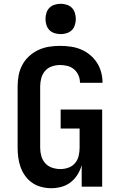

<svg xmlns="http://www.w3.org/2000/svg" viewBox="-20 -985 640 1013"><path d="M251 8Q225 8 199 1.5Q173 -5 151.5 -19.5Q130 -34 114 -55.5Q98 -77 89 -102Q80 -127 76.5 -153Q73 -179 73 -205V-530Q73 -559 78.5 -588Q84 -617 98 -643Q112 -669 134 -689Q156 -709 183 -721.5Q210 -734 239 -738.5Q268 -743 297 -743Q325 -743 353 -739Q381 -735 406.5 -724.5Q432 -714 454 -696Q476 -678 491 -655Q506 -632 513.5 -604.5Q521 -577 521 -550Q521 -549 521 -549Q521 -549 521 -548H402Q402 -549 402 -549Q402 -549 402 -549Q402 -569 394 -587.5Q386 -606 371 -619Q356 -632 336.5 -637Q317 -642 297 -642Q276 -642 254.5 -635Q233 -628 218.5 -611.5Q204 -595 198 -573.5Q192 -552 192 -530V-205Q192 -183 198 -161.5Q204 -140 219 -123.5Q234 -107 255.5 -100Q277 -93 299 -93Q321 -93 341.5 -100.5Q362 -108 376 -124.5Q390 -141 395 -162.5Q400 -184 400 -205V-307H300V-407H519V0H411V-114Q404 -88 389.5 -64.5Q375 -41 353.5 -24Q332 -7 305 0.5Q278 8 251 8ZM300 -805Q284 -805 268 -810Q252 -815 241 -826Q230 -837 225 -853Q220 -869 220 -885Q220 -901 225 -917Q230 -933 241 -944Q252 -955 268 -960Q284 -965 300 -965Q316 -965 332 -960Q348 -955 359 -944Q370 -933 375 -917Q380 -901 380 -885Q380 -869 375 -853Q370 -837 359 -826Q348 -815 332 -810Q316 -805 300 -805Z"/></svg>

Font: Iosevka Curly Extended
Style: Bold
Weight: 700
Width: 7
Monospace: yes
Designer: Belleve Invis
Foundry: Belleve Invis
Version: Version 11.1.0; ttfautohint (v1.8.3)